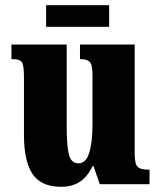

<svg xmlns="http://www.w3.org/2000/svg" viewBox="-20 -707 617 737"><path d="M214 10Q138 10 105 -39Q72 -88 72 -188V-409Q72 -452 65.5 -466Q59 -480 27 -480H24V-536H236V-222Q236 -148 244.5 -114Q253 -80 281 -80Q310 -80 322.5 -120.5Q335 -161 335 -230V-418Q335 -461 323.5 -470.5Q312 -480 290 -480H287V-536H497V-118Q497 -75 509.5 -65.5Q522 -56 544 -56H554V0H363L339 -69H335Q317 -30 287.5 -10Q258 10 214 10ZM157 -604V-687H399V-604Z"/></svg>

Font: Noto Serif Armenian ExtraCondensed Black
Style: Regular
Weight: 900
Width: 2
Designer: Monotype Design Team
Foundry: Monotype Imaging Inc.
Version: Version 2.008; ttfautohint (v1.8.4.7-5d5b)